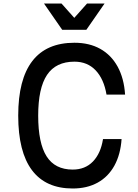

<svg xmlns="http://www.w3.org/2000/svg" viewBox="-20 -1060 790 1096"><path d="M395 16Q241 16 162.5 -88.5Q84 -193 84 -400Q84 -607 164.5 -711.5Q245 -816 405 -816Q490 -816 552.5 -781Q615 -746 651.5 -679.5Q688 -613 694 -520H588Q573 -609 526 -658.5Q479 -708 405 -708Q299 -708 248.5 -632.5Q198 -557 198 -400Q198 -243 246 -167.5Q294 -92 395 -92Q466 -92 510.5 -138Q555 -184 568 -266H674Q668 -178 633 -114.5Q598 -51 537.5 -17.5Q477 16 395 16ZM577 -1040 473 -890H335L231 -1040H331L437 -921H371L477 -1040Z"/></svg>

Font: Martian Mono SemiExpanded
Style: Regular
Weight: 400
Width: 6
Monospace: yes
Designer: Roman Shamin
Foundry: Evil Martians
Version: Version 1.000